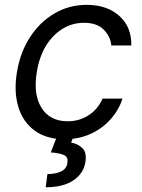

<svg xmlns="http://www.w3.org/2000/svg" viewBox="-20 -573 598 806"><path d="M251.4 11.4Q174.4 11.4 125.2 -24.9Q76 -61.1 56.8 -124.6Q37.6 -188.2 51.1 -269.9Q64.6 -353 105.8 -416.7Q147 -480.5 208.5 -516.5Q269.9 -552.6 343.8 -552.6Q429.7 -552.6 481.4 -505.7Q533 -458.8 531.2 -382.1H447.4Q443.9 -419.4 415.7 -448.3Q387.4 -477.3 332.4 -477.3Q283.4 -477.3 242.2 -451.9Q201 -426.5 172.9 -380.5Q144.9 -334.5 134.9 -272.7Q118.6 -177.9 153.9 -120.9Q189.3 -63.9 264.2 -63.9Q312.9 -63.9 351.9 -89.1Q391 -114.3 410.5 -159.1H494.3Q478.7 -110.8 444.2 -72.3Q409.8 -33.7 360.8 -11.2Q311.8 11.4 251.4 11.4ZM220.2 -2.8H289.8L278.4 25.6Q306.1 29.8 325.8 48.8Q345.5 67.8 338.1 109.4Q330.6 155.2 288 184.1Q245.4 213.1 171.9 213.1L179 157.7Q212 157.7 235.3 147.2Q258.5 136.7 262.8 112.2Q267 87.7 250.4 78.8Q233.7 70 193.2 66.8Z"/></svg>

Font: Inter UI
Style: Italic
Weight: 400
Italic angle: -9.39999°
Designer: Rasmus Andersson
Foundry: rsms
Version: 3.2;8d6f07862